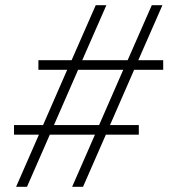

<svg xmlns="http://www.w3.org/2000/svg" viewBox="-20 -720 683 740"><path d="M172 -201 84 0H42L130 -201H34V-238H146L239 -451H128V-488H256L349 -700H390L297 -488H472L565 -700H606L513 -488H609V-451H497L404 -238H515V-201H388L300 0H258L346 -201ZM281 -451 188 -238H362L455 -451Z"/></svg>

Font: Bubbler One
Style: Regular
Weight: 400
Designer: Brenda Gallo (gbrenda1987@gmail.com)
Foundry: Brenda Gallo
Version: Version 1.003